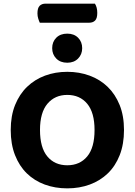

<svg xmlns="http://www.w3.org/2000/svg" viewBox="-20 -1019 740 1056"><path d="M199 -894Q195 -902 190.5 -916Q186 -930 186 -945Q186 -975 198 -987Q210 -999 231 -999H502Q515 -979 515 -948Q515 -918 503 -906Q491 -894 470 -894ZM662 -304Q662 -226 638.5 -166Q615 -106 573 -65.5Q531 -25 474 -4Q417 17 350 17Q283 17 226 -4Q169 -25 127.5 -65.5Q86 -106 62.5 -166Q39 -226 39 -304Q39 -382 63 -441.5Q87 -501 129 -541.5Q171 -582 227.5 -603Q284 -624 350 -624Q416 -624 473 -603Q530 -582 572 -541.5Q614 -501 638 -441.5Q662 -382 662 -304ZM500 -304Q500 -400 459.5 -448.5Q419 -497 350 -497Q282 -497 241 -448.5Q200 -400 200 -304Q200 -207 240.5 -158.5Q281 -110 350 -110Q419 -110 459.5 -158.5Q500 -207 500 -304ZM432 -754Q432 -720 409.5 -697Q387 -674 350 -674Q312 -674 289.5 -697Q267 -720 267 -754Q267 -789 289.5 -811.5Q312 -834 350 -834Q387 -834 409.5 -811.5Q432 -789 432 -754Z"/></svg>

Font: Baloo 2
Style: Bold
Weight: 700
Designer: Sarang Kulkarni and Ek Type
Foundry: Ek Type
Version: Version 1.640;hotconv 1.0.111;makeotfexe 2.5.65597; ttfautoh